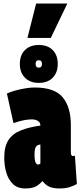

<svg xmlns="http://www.w3.org/2000/svg" viewBox="-20 -1054 457 1084"><path d="M4 -164Q4 -227 27.5 -263Q51 -299 97 -317.5Q143 -336 208 -345V-346Q208 -363 193.5 -371.5Q179 -380 160 -380Q144 -380 121 -376.5Q98 -373 56 -359L19 -526Q53 -541 98 -550.5Q143 -560 176 -560Q289 -560 334.5 -504Q380 -448 380 -349V-198Q380 -182 383.5 -177.5Q387 -173 390 -173Q397 -173 403 -175L414 -15Q396 -5 373 2.5Q350 10 315 10Q278 10 256 -1Q234 -12 220 -32Q200 -10 179.5 0Q159 10 122 10Q78 10 52 -16Q26 -42 15 -81.5Q4 -121 4 -164ZM175 -182Q175 -148 181 -136.5Q187 -125 194 -125Q196 -125 201 -126.5Q206 -128 208 -131V-238Q192 -237 183.5 -226Q175 -215 175 -182ZM199 -586Q150 -586 121 -615Q92 -644 92 -693Q92 -743 121 -771.5Q150 -800 199 -800Q249 -800 277.5 -771.5Q306 -743 306 -693Q306 -644 277.5 -615Q249 -586 199 -586ZM199 -672Q217 -672 217 -693Q217 -714 199 -714Q181 -714 181 -693Q181 -672 199 -672ZM135 -840 184 -1034H360L267 -840Z"/></svg>

Font: Georama ExtraCondensed Black
Style: Regular
Weight: 900
Width: 2
Designer: Jean-Baptiste Levee
Foundry: Production Type
Version: Version 1.000